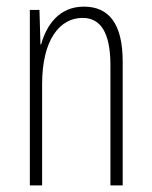

<svg xmlns="http://www.w3.org/2000/svg" viewBox="-20 -559 458 579"><path d="M233 -539C158 -539 120 -483 104 -425H102L99 -529H70V0H107V-305C107 -439 160 -505 229 -505C282 -505 313 -463 313 -362V0H350V-373C350 -488 308 -539 233 -539Z"/></svg>

Font: Noto Sans Myanmar ExtraCondensed ExtraLight
Style: Regular
Weight: 200
Width: 2
Designer: Monotype Design Team
Foundry: Monotype Imaging Inc.
Version: Version 2.107